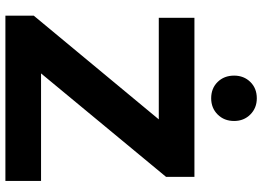

<svg xmlns="http://www.w3.org/2000/svg" viewBox="-150 -821 971 711"><g transform="rotate(90 335.5 -465.5)"><path d="M38 0V-105L471 -627L491 -568H46V-700H635V-595L203 -73L183 -132H650V0ZM344 -762Q307 -762 283.5 -786Q260 -810 260 -847Q260 -883 283.5 -907Q307 -931 344 -931Q380 -931 404 -907Q428 -883 428 -847Q428 -810 404 -786Q380 -762 344 -762Z"/></g></svg>

Font: Montserrat Thin
Style: Bold
Weight: 700
Version: Version 9.000